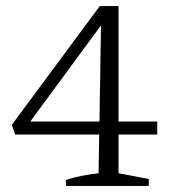

<svg xmlns="http://www.w3.org/2000/svg" viewBox="-20 -615 571 635"><path d="M198 0V-20Q226 -29 253 -34Q280 -39 306 -42L308 -170H30L19 -202L310 -595H372V-213H500V-170H372V-42L472 -23V0ZM80 -213H309L314 -531Z"/></svg>

Font: Piazzolla Light
Style: Regular
Weight: 300
Designer: Juan Pablo del Peral
Foundry: Huerta Tipografica
Version: Version 1.330